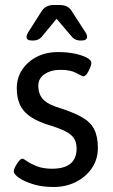

<svg xmlns="http://www.w3.org/2000/svg" viewBox="-20 -738 453 767"><path d="M213 -530Q247 -530 277 -524Q307 -518 326 -508Q345 -498 345 -487Q345 -479 339.5 -466Q334 -453 327 -443Q320 -433 313 -433Q309 -433 285.5 -446Q262 -459 222 -459Q184 -459 158.5 -442Q133 -425 133 -396Q133 -374 141 -357.5Q149 -341 166 -329.5Q183 -318 211 -309Q272 -290 307 -270Q342 -250 356.5 -221Q371 -192 371 -147Q371 -102 347.5 -67Q324 -32 284 -11.5Q244 9 194 9Q148 9 112.5 -2Q77 -13 56 -27.5Q35 -42 35 -54Q35 -60 41 -72Q47 -84 55 -94Q63 -104 70 -104Q74 -104 88 -94Q102 -84 127 -74Q152 -64 188 -64Q286 -64 286 -145Q286 -179 264 -198.5Q242 -218 186 -235Q132 -251 102 -271.5Q72 -292 59.5 -320Q47 -348 47 -385Q47 -427 68.5 -459.5Q90 -492 127 -511Q164 -530 213 -530ZM219 -718Q234 -718 246 -712.5Q258 -707 265 -696L322 -608Q328 -599 328 -591Q328 -576 304 -576H302Q292 -576 284 -579Q276 -582 269 -589L206 -663L145 -589Q138 -582 130 -579Q122 -576 111 -576H109Q86 -576 86 -590Q86 -598 92 -608L148 -696Q156 -707 167.5 -712.5Q179 -718 194 -718Z"/></svg>

Font: Asap VF Beta
Style: Regular
Weight: 400
Designer: Pablo Cosgaya
Foundry: Pablo Cosgaya
Version: Version 1.007